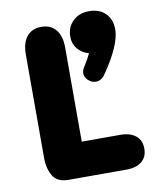

<svg xmlns="http://www.w3.org/2000/svg" viewBox="-75 -692 599 750"><g transform="rotate(-10 224.5 -317.5)"><path d="M213 -138V-512Q213 -557 192.5 -582Q172 -607 135 -607Q98 -607 77.5 -582Q57 -557 57 -512V-98Q57 -60 74 -30Q91 0 137 0H365Q405 0 427 -18Q449 -36 449 -69Q449 -102 427 -120Q405 -138 365 -138ZM301 -473Q294 -459 287.5 -447.5Q281 -436 274 -425Q269 -417 267 -411.5Q265 -406 265 -400Q265 -384 278.5 -371.5Q292 -359 308 -359Q330 -359 344 -379Q381 -432 399.5 -474.5Q418 -517 418 -547Q418 -587 394 -611Q370 -635 329 -635Q290 -635 265 -611Q240 -587 240 -549Q240 -521 256.5 -501Q273 -481 301 -473Z"/></g></svg>

Font: Beiruti Black
Style: Regular
Weight: 900
Designer: Arlette Boutros
Foundry: Boutros
Version: Version 1.41